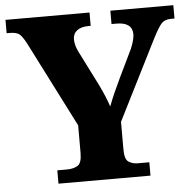

<svg xmlns="http://www.w3.org/2000/svg" viewBox="-51 -766 823 817"><g transform="rotate(-5 360.0 -357.0)"><path d="M166 0V-57H207Q235 -57 253 -68Q271 -79 271 -122V-240L86 -604Q71 -633 58.5 -645Q46 -657 15 -657H2V-714H361V-657H351Q320 -657 302.5 -643.5Q285 -630 285 -606Q285 -580 300 -551L374 -404Q388 -375 397 -353.5Q406 -332 414 -308Q424 -335 437.5 -365.5Q451 -396 467 -429L523 -545Q533 -569 536 -584Q539 -599 539 -605Q539 -657 471 -657H450V-714H719V-657H704Q677 -657 663 -641.5Q649 -626 625 -579L454 -239V-121Q454 -79 470.5 -68Q487 -57 510 -57H559V0Z"/></g></svg>

Font: Noto Serif Tamil ExtraBold
Style: Regular
Weight: 800
Designer: Indian Type Foundry, Tom Grace, and the Monotype Design Team
Foundry: Monotype Imaging Inc.
Version: Version 2.004; ttfautohint (v1.8.4.7-5d5b)